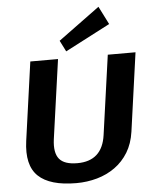

<svg xmlns="http://www.w3.org/2000/svg" viewBox="-63 -1027 859 1089"><g transform="rotate(-5 366.5 -482.0)"><path d="M327.7 10.1Q177.4 10.1 111.4 -52.8Q45.5 -115.7 64.6 -253.2L127 -700H284.8L221.3 -248Q211.4 -172.2 240.2 -137.1Q269 -102.1 342.9 -102.1Q484.4 -102.1 504.7 -248L568.1 -700H726L663.6 -253.2Q654 -185.9 623.8 -136.5Q593.5 -87.1 548 -54.5Q502.4 -21.9 445.8 -5.9Q389.3 10.1 327.7 10.1ZM590.9 -872.6 334.9 -739.4 303 -802.4 539 -975.4Z"/></g></svg>

Font: Pathway Extreme 8pt Thin
Style: Italic
Weight: 100
Italic angle: -8°
Designer: Eduardo Rodriguez Tunni
Foundry: Eduardo Rodriguez Tunni
Version: Version 1.000